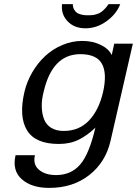

<svg xmlns="http://www.w3.org/2000/svg" viewBox="-20 -710 662 928"><path d="M190.9 -266.1Q180.7 -227.1 181.9 -192.6Q183.1 -158.2 193.4 -132.6Q203.6 -106.9 227.8 -92Q252 -77.1 288.1 -77.1Q362.3 -77.1 409.9 -127.2Q457.5 -177.2 478 -264.2Q498.5 -355 472.7 -401.6Q446.8 -448.2 368.2 -448.2Q232.9 -448.2 190.9 -266.1ZM98.1 -266.1Q109.9 -315.9 136 -360.6Q162.1 -405.3 198.2 -439Q234.4 -472.7 281.2 -492.4Q328.1 -512.2 377.9 -512.2Q428.2 -512.2 467.5 -492.7Q506.8 -473.1 520 -443.8L532.2 -499H622.1L514.2 -28.8Q490.7 73.7 411.6 136Q332.5 198.2 217.8 198.2Q132.3 198.2 85.2 156.2Q38.1 114.3 55.2 40H148.9Q138.2 85.4 168.7 110.8Q199.2 136.2 251 136.2Q323.7 136.2 367.7 85Q411.6 33.7 440.9 -92.8Q402.3 -55.7 360.6 -34.9Q318.8 -14.2 264.2 -14.2Q150.9 -14.2 110.6 -80.1Q70.3 -146 98.1 -266.1ZM409.2 -636.2Q421.4 -636.2 429 -637.2Q436.5 -638.2 450.4 -642.6Q464.4 -647 478 -658.9Q491.7 -670.9 504.9 -689.9H561Q542.5 -641.6 494.9 -607.4Q447.3 -573.2 393.1 -573.2Q338.9 -573.2 306.6 -607.2Q274.4 -641.1 279.8 -689.9H332Q332 -674.8 338.4 -663.8Q344.7 -652.8 352.5 -647.7Q360.4 -642.6 373.3 -639.6Q386.2 -636.7 392.6 -636.5Q398.9 -636.2 409.2 -636.2Z"/></svg>

Font: Perun
Style: Italic
Weight: 400
Italic angle: -12°
Foundry: Stefan Peev, Context Ltd
Version: Version 001.000